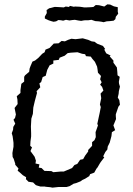

<svg xmlns="http://www.w3.org/2000/svg" viewBox="-20 -853 610 882"><path d="M221 9 211 7 190 5 186 4H166L149 -1L144 -3L132 -15L111 -18L99 -30L100 -39L85 -48L73 -59L61 -69L65 -79L50 -96V-101L43 -123L38 -132L37 -150L39 -162L42 -179V-197L41 -205L38 -227L34 -241L40 -257L41 -270L50 -285L42 -303L49 -311L53 -327L47 -357L61 -375L60 -396L57 -411L74 -426V-439L78 -468L91 -478V-500L95 -507L114 -523L116 -538L120 -549L129 -570L141 -575L156 -587L174 -606L185 -613L189 -625L208 -633L227 -653L249 -654L263 -665L278 -663L293 -670L308 -675L327 -673L360 -677L374 -673L385 -670L401 -663L415 -661L421 -656L427 -652L453 -642L463 -628L459 -625L468 -608L488 -598L484 -594L501 -575V-565L512 -550L517 -543L519 -522L520 -507L530 -500L526 -477L527 -468L531 -455L526 -434L525 -422L521 -405L528 -393L531 -372L524 -363L512 -328V-320L513 -306L506 -289L501 -277L509 -255L494 -246L492 -228L484 -198L475 -180L473 -166L464 -155L454 -135L459 -130L443 -109L439 -103L428 -84L423 -78L413 -60L394 -53L390 -44L371 -32L358 -26L350 -20L330 -12L318 -9L300 2L286 6H249ZM225 -62 259 -65H273L311 -81L322 -95L335 -100L348 -119L362 -122L371 -138L385 -157V-164L403 -183V-200L414 -209L420 -223L419 -246L423 -257L430 -277L427 -284L438 -335L443 -361L439 -373L445 -402L442 -423L455 -437L449 -454L440 -464L447 -475L440 -489L444 -504L430 -519L428 -535L426 -547L416 -569L404 -583L397 -593L375 -595L371 -604L357 -606L336 -613L305 -611L291 -609L277 -597L254 -588L250 -578L225 -575V-561L208 -553L197 -532L190 -505L176 -499L169 -476L161 -470L165 -452L148 -434L150 -426L140 -389L133 -359L131 -330L124 -308L122 -272L123 -241V-226L120 -203L119 -183L127 -176L120 -159L139 -133L145 -115L143 -102L161 -98L158 -83L171 -81L184 -68L216 -67ZM226 -753 215 -756 203 -760 186 -768V-777L195 -793L194 -807L206 -815L215 -817L230 -821H239L258 -820L273 -819L282 -823L297 -821L301 -826L319 -822L325 -823L347 -822L361 -820L366 -819H376L398 -820L409 -821L420 -830L435 -829L459 -823L473 -833L486 -832L503 -824L507 -823L521 -820V-799L523 -790L512 -776L510 -765L502 -758L485 -756L470 -755L456 -751L447 -753L433 -755L418 -756L400 -762L386 -760H371L363 -759L353 -757L339 -759L324 -762L313 -761L299 -759L283 -762L270 -758L260 -760L248 -761L238 -755Z"/></svg>

Font: Winky Rough Light
Style: Italic
Weight: 300
Italic angle: -8.97852°
Designer: Simon Atzbach
Foundry: typofactur
Version: Version 1.206; ttfautohint (v1.8.4.7-5d5b)